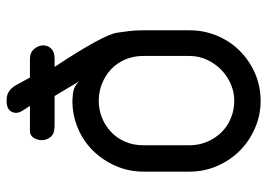

<svg xmlns="http://www.w3.org/2000/svg" viewBox="-130 -652 782 561"><g transform="rotate(-90 260.5 -371.0)"><path d="M261 -602H173Q151 -602 141.5 -613.5Q132 -625 132 -639Q132 -653 139 -663.5Q146 -674 159 -674H232L218 -696Q207 -713 215.5 -728.5Q224 -744 253 -742Q278 -741 293 -714L315 -674H370Q388 -674 398.5 -661.5Q409 -649 409 -635Q409 -622 399.5 -612Q390 -602 370 -602H346Q440 -460 446 -419Q452 -378 452.5 -364Q453 -350 453 -342V-208Q453 -165 437 -127Q421 -89 393 -61Q365 -33 327.5 -16.5Q290 0 247 0Q205 0 167 -16.5Q129 -33 101 -61Q73 -89 56.5 -127Q40 -165 40 -208V-342Q40 -385 56.5 -423Q73 -461 101 -489.5Q129 -518 167 -534Q205 -550 247 -550Q252 -550 267 -548.5Q282 -547 294 -539Q297 -537 304 -530ZM117 -208Q117 -181 127 -157Q137 -133 154.5 -115Q172 -97 196 -87Q220 -77 247 -77Q272 -77 295.5 -87Q319 -97 337.5 -115Q356 -133 367 -157Q378 -181 378 -208V-343Q378 -372 367.5 -396Q357 -420 339 -437Q321 -454 297 -463.5Q273 -473 247 -473Q221 -473 197.5 -463.5Q174 -454 156 -437Q138 -420 127.5 -396Q117 -372 117 -342Z"/></g></svg>

Font: VDS Compensated
Style: Light
Weight: 300
Designer: artmaker
Foundry: artmaker
Version: Version 1.000 2012 initial release